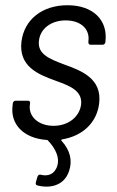

<svg xmlns="http://www.w3.org/2000/svg" viewBox="-20 -531 448 734"><path d="M359 -135C371 -231 291 -261 224 -285C169 -306 122 -324 129 -376C134 -421 175 -453 231 -453C291 -453 324 -418 318 -374V-370C317 -364 321 -360 326 -360H372C378 -360 382 -364 383 -370V-372C393 -453 337 -511 238 -511C143 -511 73 -458 62 -372C51 -277 125 -247 191 -223C246 -203 296 -185 290 -131C284 -85 242 -50 185 -50C125 -50 89 -87 94 -129L95 -136C96 -142 93 -146 87 -146H40C34 -146 30 -142 29 -136L28 -127C19 -56 70 -2 159 4C161 4 162 4 163 6C191 35 209 70 199 103C189 136 162 144 136 137C130 135 125 139 123 145L117 166C116 173 117 176 123 178C160 188 223 186 244 123C257 85 250 45 215 7C213 5 214 3 217 2C296 -11 350 -62 359 -135Z"/></svg>

Font: Barlow Semi Condensed
Style: Italic
Weight: 400
Width: 4
Italic angle: -7°
Designer: Jeremy Tribby
Foundry: Tribby Type
Version: Version 1.422;hotconv 1.0.109;makeotfexe 2.5.65596